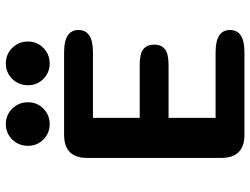

<svg xmlns="http://www.w3.org/2000/svg" viewBox="-120 -739 859 659"><g transform="rotate(-90 309.5 -409.5)"><path d="M536 -569.5Q536 -520 460 -520H234.5V-359.5H416Q455 -359.5 470.5 -346.8Q486 -334 486 -310Q486 -286 470.5 -273.2Q455 -260.5 416 -260.5H234.5V-99H460Q536 -99 536 -49.5Q536 0 460 0H176.5Q97 0 97 -79.5V-540Q97 -619 176.5 -619H460Q536 -619 536 -569.5ZM213 -668.5Q182 -668.5 160.2 -690Q138.5 -711.5 138.5 -743Q138.5 -775 160.2 -797Q182 -819 213 -819Q244.5 -819 266.2 -797Q288 -775 288 -743Q288 -711.5 266.2 -690Q244.5 -668.5 213 -668.5ZM421 -668.5Q390 -668.5 368.2 -690Q346.5 -711.5 346.5 -743Q346.5 -775 368.2 -797Q390 -819 421 -819Q452.5 -819 474.5 -797Q496.5 -775 496.5 -743Q496.5 -711.5 474.5 -690Q452.5 -668.5 421 -668.5Z"/></g></svg>

Font: Sono ExtraLight Monospace SemiBold
Style: Regular
Weight: 600
Version: Version 2.112